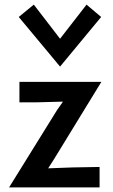

<svg xmlns="http://www.w3.org/2000/svg" viewBox="-20 -815 492 835"><path d="M228.5 -336.9Q235.4 -345.7 253.9 -373Q226.6 -372.1 142.6 -370.1Q123 -370.1 64.5 -370.1Q64.5 -392.6 64.5 -459Q80.1 -459 127 -459Q200.2 -459 420.9 -459Q369.1 -374 213.9 -121.1Q208 -111.3 189.5 -83Q215.8 -84 296.9 -86.9Q326.2 -87.9 413.1 -88.9Q413.1 -66.4 413.1 0Q314.5 0 19.5 0Q72.3 -84 228.5 -336.9ZM61.5 -741.2Q78.1 -754.9 127 -794.9Q155.3 -757.8 241.2 -646.5Q269.5 -683.6 356.4 -794.9Q372.1 -781.2 419.9 -741.2Q375 -686.5 241.2 -525.4Q196.3 -579.1 61.5 -741.2Z"/></svg>

Font: Alata=Ham
Style: Regular
Weight: 400
Designer: Spyros Zevelakis, Eben Sorkin
Version: Version 1.004